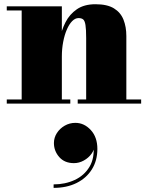

<svg xmlns="http://www.w3.org/2000/svg" viewBox="-20 -490 700 908"><path d="M272.5 -460V-19.5H312.5V0H12V-19.5H82.5V-440.5H12V-460ZM577.5 -319.5V-19.5H647.5V0H347.5V-19.5H387.5V-309.5Q387.5 -351.5 384.2 -371.8Q381 -392 373.2 -398.2Q365.5 -404.5 351.5 -404.5Q335.5 -404.5 321.2 -390Q307 -375.5 296 -350Q285 -324.5 278.8 -291.8Q272.5 -259 272.5 -222.5H255Q255 -261 262.8 -304Q270.5 -347 289.8 -384.8Q309 -422.5 343.5 -446.2Q378 -470 431.5 -470Q487 -470 518.8 -450.5Q550.5 -431 564 -397Q577.5 -363 577.5 -319.5ZM233.5 398.5V382Q288 382 333 361.2Q378 340.5 403 299.2Q428 258 422 195.5H427Q427 217.5 412.8 237.2Q398.5 257 376.2 269.2Q354 281.5 329.5 281.5Q285.5 281.5 260.2 252.8Q235 224 235 186.5Q235 161 249 139.2Q263 117.5 286.2 104.2Q309.5 91 336.5 91Q378 91 409.2 124.8Q440.5 158.5 440.5 214.5Q440.5 269.5 414.5 311Q388.5 352.5 342 375.5Q295.5 398.5 233.5 398.5Z"/></svg>

Font: Bodoni Moda 11pt Black
Style: Regular
Weight: 900
Designer: Owen Earl
Foundry: indestructible type
Version: Version 2.004